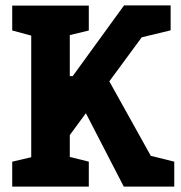

<svg xmlns="http://www.w3.org/2000/svg" viewBox="-20 -687 665 707"><path d="M225.7 -406.7 371.7 -407 598.3 0H435.7ZM237 0H95V-666.3H237ZM172.7 -303.3 436.7 -667H588.3L226 -174.7ZM227 0 200.3 -118.3 307 -91.7V0ZM541.7 0 515 -118.3 621.7 -91.7V0ZM193.7 -547.3 227 -666.3H307V-574.7ZM495 -548 528.3 -667H608.3V-575.3ZM25 0V-91.7L125 -115L105 0ZM25 -666.3H105L124.3 -548L25 -574.7Z"/></svg>

Font: Epunda Slab Light
Style: Regular
Weight: 300
Designer: Simon Atzbach
Foundry: typofactur
Version: Version 1.102